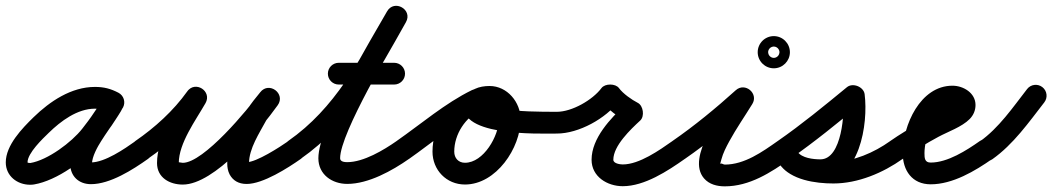

<svg xmlns="http://www.w3.org/2000/svg" viewBox="-44 -594 3629 662"><path d="M364.3 -274.3C364.3 -274.3 364.3 -274.3 364.3 -274.3C337.3 -288.3 314.3 -294.3 283.3 -294.3C201.7 -294.3 128.2 -244.7 71.8 -189.9C32.6 -151.6 -24.1 -93.4 -24.1 -34.1C-24.1 12.8 15.3 43 59.8 43C64.3 43 68.8 42.7 73.2 42C152.1 28.8 250.7 -42.7 298.5 -103.9C328.3 -142 355.6 -179.7 378.8 -221.9C390.6 -243.3 379.3 -262.9 362.4 -271.6C345.5 -280.4 323 -278.4 312.3 -256.4C309.5 -250.6 306.4 -245.2 302.8 -239.8C302.8 -239.8 302.6 -239.4 302.3 -239C302.1 -238.7 301.8 -238.3 301.8 -238.3C298.7 -233 295.2 -227.9 291.8 -222.8C291.8 -222.8 291.8 -222.7 291.7 -222.7C291.7 -222.6 291.6 -222.6 291.6 -222.6C275.4 -197.8 257.8 -173.9 242.2 -148.9C242.2 -148.9 242.3 -149 242.3 -149.1C242.4 -149.2 242.5 -149.3 242.5 -149.3C220.8 -115.6 198.1 -69.4 198.1 -28.9C198.1 13.4 227.6 41 269.5 41C336 41 413.8 -8.9 466.7 -46.4C483.6 -58.4 487.6 -81.8 475.6 -98.7C463.6 -115.6 440.2 -119.6 423.3 -107.6C385 -80.4 317.5 -34 269.5 -34C262.8 -34 273.1 -26.7 273.1 -28.9C273.1 -53.8 292.2 -88 305.5 -108.7C305.5 -108.7 305.6 -108.8 305.7 -108.9C305.7 -109 305.8 -109.1 305.8 -109.1C321.2 -133.7 338.5 -157.2 354.4 -181.4C354.4 -181.4 354.3 -181.4 354.3 -181.3C354.2 -181.3 354.2 -181.2 354.2 -181.2C358.3 -187.3 362.4 -193.4 366.2 -199.7C366.2 -199.7 365.9 -199.3 365.7 -199C365.4 -198.6 365.2 -198.2 365.2 -198.2C370.7 -206.4 375.4 -214.7 379.7 -223.6C390.4 -245.5 379.6 -264.8 363.3 -273.3C346.9 -281.8 324.9 -279.4 313.2 -258.1C291.8 -219.4 266.8 -185 239.5 -150.1C203.2 -103.7 120.8 -42 60.8 -32C60.8 -32 60 -32 59.8 -32C56.8 -32 50.9 -32.6 50.9 -34.1C50.9 -66.4 103.7 -116.2 124.2 -136.1C165.6 -176.5 222.5 -219.3 283.3 -219.3C302.5 -219.3 313.7 -216.1 329.7 -207.7C348.1 -198.2 370.7 -205.3 380.3 -223.7C389.8 -242.1 382.7 -264.7 364.3 -274.3Z M413.1 -55.8C424.8 -38.7 448.2 -34.4 465.2 -46.1C539.8 -97.4 609.9 -161.3 662.6 -235.3C676.3 -254.6 666.4 -275 650.1 -285.4C633.8 -295.8 611.2 -296.2 599.4 -275.6C558 -202.9 497.4 -117.3 497.4 -31.7C497.4 18.8 541.2 42.4 586.2 42.4C695.6 42.4 854.3 -147.8 913.6 -231.3C927.7 -251.1 920.3 -271.9 905.5 -283C890.8 -294 868.8 -295.4 853.7 -276.4C838.1 -256.8 820.9 -237.3 808.4 -215.6C808.4 -215.6 808.3 -215.4 808.2 -215.1C808.1 -214.9 807.9 -214.7 807.9 -214.7C777.4 -157.6 739.5 -97 739.5 -30.3C739.5 -17.4 741.7 -4.5 747.6 7.1C747.6 7.1 747.8 7.3 747.9 7.6C748.1 7.9 748.2 8.2 748.2 8.2C759 27.7 777.6 40.3 806.4 40.3C863 40.3 948.9 -15 993.5 -46.3C1010.5 -58.2 1014.6 -81.5 1002.7 -98.5C990.8 -115.5 967.5 -119.6 950.5 -107.7C920.1 -86.4 840 -34.7 806.4 -34.7C800.2 -34.7 820.6 -15.9 813.8 -28.2C813.8 -28.2 813.9 -27.9 814.1 -27.6C814.2 -27.3 814.4 -27.1 814.4 -27.1C814 -27.7 814.5 -28.4 814.5 -30.3C814.5 -82.2 850.1 -134.5 874.1 -179.3C874.1 -179.3 874 -179.1 873.8 -178.9C873.7 -178.6 873.6 -178.4 873.6 -178.4C884 -196.7 899.2 -213.1 912.3 -229.6C927.5 -248.7 919.6 -269.9 904.3 -281.3C889.1 -292.8 866.5 -294.6 852.4 -274.7C811.8 -217.6 658.5 -32.6 586.2 -32.6C582.2 -32.6 569.9 -35.6 570.9 -34.4C571.4 -33.7 572.4 -30.8 572.4 -31.7C572.4 -100.6 630.7 -178.9 664.6 -238.4C676.3 -259.1 667.4 -278.8 652.2 -288.6C636.9 -298.3 615.2 -298.1 601.5 -278.7C553.9 -211.9 490.1 -154.2 422.8 -107.9C405.7 -96.2 401.4 -72.8 413.1 -55.8Z M992.5 -46.2C992.5 -46.2 992.5 -46.2 992.5 -46.2C1165.7 -167.1 1253.9 -337.7 1355.6 -517.5C1367.9 -539.3 1357.8 -559.4 1341.5 -568.6C1325.1 -577.9 1302.7 -576.2 1290.4 -554.5C1234.5 -455.7 1053.7 -160.9 1053.7 -48.3C1053.7 7.8 1101 40.1 1153.3 40.1C1226.6 40.1 1308.3 -5.5 1366.5 -46.3C1383.5 -58.2 1387.6 -81.5 1375.7 -98.5C1363.8 -115.5 1340.5 -119.6 1323.5 -107.7C1323.5 -107.7 1323.5 -107.7 1323.5 -107.7C1279 -76.6 1209.7 -34.9 1153.3 -34.9C1144.1 -34.9 1128.7 -36.2 1128.7 -48.3C1128.7 -135.9 1310.7 -438.1 1355.6 -517.5C1367.9 -539.3 1357.8 -559.4 1341.5 -568.6C1325.1 -577.9 1302.7 -576.2 1290.4 -554.5C1194.7 -385.4 1112.3 -221.4 949.5 -107.8C932.6 -95.9 928.4 -72.5 940.2 -55.5C952.1 -38.6 975.5 -34.4 992.5 -46.2ZM1124 -302.5C1124 -302.5 1124 -302.5 1124 -302.5C1187.7 -302.5 1251.3 -302.5 1315 -302.5C1335.7 -302.5 1352.5 -319.3 1352.5 -340C1352.5 -360.7 1335.7 -377.5 1315 -377.5C1315 -377.5 1315 -377.5 1315 -377.5C1251.3 -377.5 1187.7 -377.5 1124 -377.5C1103.3 -377.5 1086.5 -360.7 1086.5 -340C1086.5 -319.3 1103.3 -302.5 1124 -302.5Z M1314.2 -55.5C1326.1 -38.6 1349.5 -34.4 1366.5 -46.2C1447 -102.5 1527.8 -172.8 1615.8 -215.8C1634.4 -224.9 1642.2 -247.3 1633.1 -265.9C1624 -284.5 1601.5 -292.3 1582.9 -283.2C1582.9 -283.2 1582.9 -283.2 1582.9 -283.2C1491 -238.3 1407.6 -166.4 1323.5 -107.8C1306.6 -95.9 1302.4 -72.5 1314.2 -55.5ZM1633.4 -265.2C1624.7 -284 1602.4 -292.2 1583.6 -283.5C1502.8 -246 1447.2 -160.3 1447.2 -71.2C1447.2 -7.8 1495.3 42.2 1559.2 42.2C1666.7 42.2 1751.1 -83.9 1751.1 -182.5C1751.1 -241.5 1705 -297.5 1644 -297.5C1609.4 -297.5 1572.3 -286.6 1559.6 -250.4C1559.6 -250.4 1559.6 -250.4 1559.6 -250.5C1559.7 -250.6 1559.7 -250.6 1559.7 -250.6C1513.5 -121.3 1815.2 -133.6 1876 -133.5C1896.7 -133.5 1913.5 -150.3 1913.5 -171C1913.5 -191.7 1896.7 -208.5 1876 -208.5C1876 -208.5 1876 -208.5 1876 -208.5C1812.4 -208.6 1746.8 -208.8 1683.8 -218.9C1671.2 -220.9 1658.4 -223.4 1646.2 -227.3C1640 -229.3 1634.1 -231.6 1628.6 -235.2C1628.4 -235.4 1628.1 -235.6 1627.9 -235.7C1629.9 -230.8 1628.7 -238.7 1630.3 -230.2C1630.7 -228.7 1629.8 -223.9 1630.3 -225.4C1630.3 -225.4 1630.3 -225.4 1630.4 -225.5C1630.4 -225.6 1630.4 -225.6 1630.4 -225.6C1631.1 -227.5 1628.5 -222 1627 -220.7C1625.5 -219.5 1630.4 -221.5 1631.4 -221.6C1635.6 -222.3 1639.8 -222.5 1644 -222.5C1663.1 -222.5 1676.1 -199.9 1676.1 -182.5C1676.1 -126.1 1623.7 -32.8 1559.2 -32.8C1536.6 -32.8 1522.2 -48.9 1522.2 -71.2C1522.2 -131.2 1560.7 -190.2 1615.1 -215.4C1633.9 -224.2 1642.1 -246.5 1633.4 -265.2Z M1838.5 -171C1838.5 -150.3 1855.3 -133.5 1876 -133.5C1951.6 -133.5 2045.2 -185.4 2090.1 -245.6C2096.1 -253.7 2078.1 -257.9 2060 -257.9C2041.9 -258 2023.8 -254 2029.8 -245.8C2050.8 -217.2 2089.3 -188.7 2121 -172.6C2130.6 -167.7 2132.4 -186.6 2129.9 -204.9C2127.4 -223.2 2120.5 -240.9 2112.6 -233.6C2061.3 -186.3 1995.7 -117.5 1995.7 -43.2C1995.7 15.2 2050 48 2103.2 48C2178.5 48 2258.2 -4.5 2317.6 -46.4C2334.5 -58.3 2338.6 -81.7 2326.6 -98.6C2314.7 -115.5 2291.3 -119.6 2274.4 -107.6C2274.4 -107.6 2274.4 -107.6 2274.4 -107.6C2229.8 -76.2 2160.2 -27 2103.2 -27C2094.3 -27 2070.7 -30.1 2070.7 -43.2C2070.7 -91.5 2130.5 -148.1 2163.4 -178.4C2171.3 -185.7 2174 -198.5 2172.3 -210.7C2170.6 -222.9 2164.6 -234.6 2155 -239.4C2133.9 -250.2 2104.2 -271.1 2090.2 -290.2C2084.2 -298.4 2072.2 -302.5 2060.1 -302.5C2048.1 -302.6 2036 -298.5 2029.9 -290.4C1999.2 -249.2 1928 -208.5 1876 -208.5C1855.3 -208.5 1838.5 -191.7 1838.5 -171Z M2317.3 -46.1C2317.3 -46.1 2317.3 -46.1 2317.3 -46.1C2395.7 -100.3 2472.4 -163.4 2543.1 -227.1C2559 -241.5 2550.4 -262.5 2535 -275.4C2519.5 -288.2 2497.3 -292.9 2486.1 -274.6C2442.9 -204.5 2321.1 -51.6 2383.3 20.9C2401.3 41.9 2428.5 48.5 2455 48.5C2540.5 48.5 2613.1 1.2 2680.6 -46.3C2697.5 -58.3 2701.6 -81.6 2689.7 -98.6C2677.7 -115.5 2654.4 -119.6 2637.4 -107.7C2637.4 -107.7 2637.4 -107.7 2637.4 -107.7C2584.2 -70.2 2523 -26.5 2455 -26.5C2449.7 -26.5 2442 -33.3 2439.4 -28.7C2438.2 -26.8 2441.8 -38.8 2443.3 -44.4C2449 -66.3 2459.9 -87.3 2470.7 -107.1C2494.8 -151.3 2523.6 -192.5 2549.9 -235.4C2561.2 -253.6 2554.9 -272.7 2541.8 -283.6C2528.7 -294.5 2508.8 -297.2 2492.9 -282.9C2424.6 -221.3 2350.5 -160.2 2274.7 -107.9C2257.7 -96.1 2253.4 -72.7 2265.1 -55.7C2276.9 -38.7 2300.3 -34.4 2317.3 -46.1ZM2622.5 -433.4C2623 -433.5 2623.5 -433.5 2624 -433.5C2624.5 -433.5 2625 -433.5 2625.5 -433.4C2632.2 -432.9 2638.2 -428.9 2641.3 -422.9C2642.3 -421.1 2642.9 -419.1 2643.3 -417C2643.6 -415.1 2643.5 -413.5 2643.5 -414C2643.5 -413.5 2643.5 -413 2643.4 -412.5C2642.9 -405.8 2638.9 -399.8 2632.9 -396.7C2631.1 -395.7 2629.1 -395.1 2627 -394.7C2625.1 -394.4 2623.5 -394.5 2624 -394.5C2624.5 -394.5 2622.9 -394.4 2621 -394.7C2618.9 -395.1 2616.9 -395.7 2615.1 -396.7C2609.1 -399.8 2605.1 -405.8 2604.6 -412.5C2604.5 -413 2604.5 -413.5 2604.5 -414C2604.5 -413.5 2604.4 -415.1 2604.7 -417C2605.1 -419.1 2605.7 -421.1 2606.7 -422.9C2609.8 -428.9 2615.8 -432.9 2622.5 -433.4ZM2568.5 -414C2568.5 -383.4 2593.4 -358.5 2624 -358.5C2654.6 -358.5 2679.5 -383.4 2679.5 -414C2679.5 -444.6 2654.6 -469.5 2624 -469.5C2593.4 -469.5 2568.5 -444.6 2568.5 -414Z M2628.2 -55.6C2640 -38.6 2663.4 -34.4 2680.4 -46.2C2764.4 -104.5 2844.9 -170.5 2923.8 -235.5C2933.8 -243.7 2917.7 -256.2 2899.6 -263.4C2881.4 -270.7 2861.2 -272.6 2862.8 -259.8C2869.2 -209.1 2859.5 -44.6 2784.8 -44.6C2760.4 -44.6 2721 -48.8 2705.7 -70.6C2691.3 -91 2668.8 -90.5 2653.4 -79.7C2638.1 -68.9 2629.9 -47.9 2644.3 -27.4C2682.4 26.8 2768.2 38.6 2829.5 38.6C2914.1 38.6 3000.6 2.2 3068.8 -46.5C3085.6 -58.5 3089.6 -81.9 3077.5 -98.8C3065.5 -115.6 3042.1 -119.6 3025.2 -107.5C3025.2 -107.5 3025.2 -107.5 3025.2 -107.5C2969.8 -68 2898.3 -36.4 2829.5 -36.4C2797 -36.4 2726.6 -40.8 2705.7 -70.6C2691.3 -91 2668.8 -90.5 2653.4 -79.7C2638.1 -68.9 2629.9 -47.9 2644.3 -27.4C2675.2 16.6 2733.9 30.4 2784.8 30.4C2920.3 30.4 2950.1 -167 2937.2 -269.2C2935.6 -282 2925.3 -292.2 2913 -297.1C2900.6 -302 2886.1 -301.6 2876.2 -293.4C2798.8 -229.7 2720 -165 2637.6 -107.8C2620.6 -96 2616.4 -72.6 2628.2 -55.6Z M3068.5 -46.2C3068.5 -46.2 3068.5 -46.2 3068.5 -46.2C3108.1 -73.9 3149.1 -99.5 3191.7 -122.3C3225.3 -140.3 3272.3 -156.3 3299.3 -183.5C3312.3 -196.7 3319.5 -213.4 3319.5 -232C3319.5 -273.6 3277.6 -298.5 3240 -298.5C3128.7 -298.5 3068.5 -161.6 3068.5 -66C3068.5 -6.4 3100.8 41.5 3165 41.5C3240.6 41.5 3317.9 -4.3 3377.6 -46.3C3394.5 -58.3 3398.6 -81.6 3386.7 -98.6C3374.7 -115.5 3351.4 -119.6 3334.4 -107.7C3288.8 -75.6 3223.5 -33.5 3165 -33.5C3144.5 -33.5 3143.5 -48.1 3143.5 -66C3143.5 -116.7 3175.9 -223.5 3240 -223.5C3246.4 -223.5 3249.2 -218.4 3246.3 -224.1C3245.8 -225.1 3244.5 -241.9 3244.5 -232C3244.5 -230.7 3245.1 -234.6 3245.7 -235.7C3247 -238.2 3243.5 -234.3 3242.7 -233.7C3238.8 -231 3234.6 -228.6 3230.4 -226.4C3160.1 -188.2 3091.7 -153.9 3025.5 -107.8C3008.6 -95.9 3004.4 -72.5 3016.2 -55.5C3028.1 -38.6 3051.5 -34.4 3068.5 -46.2Z M3377.7 -45.1C3377.7 -45.1 3377.7 -45.1 3377.7 -45.1C3450.4 -96.7 3502.5 -171.4 3556.6 -241C3569.3 -257.3 3566.4 -280.9 3550 -293.6C3533.7 -306.3 3510.1 -303.4 3497.4 -287C3497.4 -287 3497.4 -287 3497.4 -287C3448 -223.5 3400.5 -153.3 3334.3 -106.2C3317.4 -94.2 3313.4 -70.8 3325.4 -53.9C3337.4 -37.1 3360.8 -33.1 3377.7 -45.1Z"/></svg>

Font: FRB American Cursive Extrabold
Style: Bold Italic
Weight: 800
Italic angle: -25°
Version: Version 2.0;Modular Font Editor K font №1